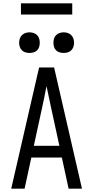

<svg xmlns="http://www.w3.org/2000/svg" viewBox="-20 -1144 565 1164"><path d="M48 0 217 -735H308L477 0H396L355 -189H170L129 0ZM185 -260H340L290 -490Q283 -523 276 -556Q269 -589 262 -622Q256 -589 249 -556Q242 -523 235 -490ZM366 -823Q354 -823 341.5 -826.5Q329 -830 320 -839Q311 -848 307.5 -860Q304 -872 304 -885Q304 -898 307.5 -910Q311 -922 320 -931Q329 -940 341.5 -944Q354 -948 366 -948Q379 -948 391 -944Q403 -940 412 -931Q421 -922 425 -910Q429 -898 429 -885Q429 -872 425 -860Q421 -848 412 -839Q403 -830 391 -826.5Q379 -823 366 -823ZM159 -823Q146 -823 134 -826.5Q122 -830 113 -839Q104 -848 100 -860Q96 -872 96 -885Q96 -898 100 -910Q104 -922 113 -931Q122 -940 134 -944Q146 -948 159 -948Q171 -948 183.5 -944Q196 -940 205 -931Q214 -922 217.5 -910Q221 -898 221 -885Q221 -872 217.5 -860Q214 -848 205 -839Q196 -830 183.5 -826.5Q171 -823 159 -823ZM107 -1056V-1124H418V-1056Z"/></svg>

Font: Iosevka Pride
Style: Regular
Weight: 400
Monospace: yes
Designer: Belleve Invis
Foundry: Belleve Invis
Version: Version 30.3.1; ttfautohint (v1.8.4)